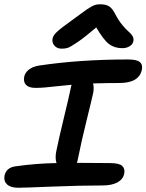

<svg xmlns="http://www.w3.org/2000/svg" viewBox="-24 -925 689 904"><path d="M267.1 -695.8Q245.6 -695.8 233.2 -709Q220.7 -722.2 223.1 -741.2Q224.6 -755.9 242.2 -773.2Q259.8 -790.5 323.2 -835.9Q338.4 -846.7 358.9 -861.8Q379.4 -877 387.2 -882.3Q395 -887.7 407 -894.3Q418.9 -900.9 427.7 -902.8Q436.5 -904.8 448.2 -904.8Q475.6 -904.8 491 -894.3Q506.3 -883.8 520 -856Q534.7 -828.1 552.5 -806.6Q570.3 -785.2 581.8 -775.9Q593.3 -766.6 599.9 -755.4Q606.4 -744.1 604 -731Q601.1 -716.3 586.4 -707.3Q571.8 -698.2 551.8 -698.2Q514.6 -698.2 489 -717.8Q463.4 -737.3 429.2 -795.9Q375 -749.5 341.1 -726.6Q307.1 -703.6 294.9 -699.7Q282.7 -695.8 267.1 -695.8ZM62 -41Q26.4 -41 9.5 -56.6Q-7.3 -72.3 -2.9 -97.2Q5.4 -136.7 50.8 -142.1Q147 -155.8 242.2 -157.2Q234.9 -179.2 240.2 -209Q252 -268.1 276.9 -370.8Q301.8 -473.6 309.1 -509.8Q309.6 -513.2 311 -518.6Q312.5 -523.9 313 -525.9Q283.7 -523.4 247.3 -519.3Q210.9 -515.1 187.7 -513.2Q164.6 -511.2 143.1 -511.2Q111.8 -511.2 98.6 -525.4Q85.4 -539.6 89.8 -563Q93.8 -583 111.8 -597.2Q129.9 -611.3 159.2 -616.2Q350.6 -645 579.1 -645Q619.6 -645 634 -633.3Q648.4 -621.6 644 -597.2Q631.3 -534.2 538.1 -534.2Q484.4 -534.2 414.1 -532.2Q419.4 -513.7 415 -488.8Q410.6 -466.8 384.5 -361.3Q358.4 -255.9 342.8 -176.8Q341.3 -167 337.9 -158.2Q359.9 -158.2 411.1 -157.7Q462.4 -157.2 492.2 -157.2Q536.6 -157.2 551 -144Q565.4 -130.9 561 -107.9Q555.7 -81.1 529.3 -66.4Q502.9 -51.8 458 -51.8Q355 -51.8 220.7 -46.4Q86.4 -41 62 -41Z"/></svg>

Font: Shantell Sans Irregular
Style: Italic
Weight: 500
Italic angle: -11.31°
Designer: Stephen Nixon, Anya Danilova, Shantell Martin
Foundry: Arrow Type
Version: Version 1.006;[9816181b4]